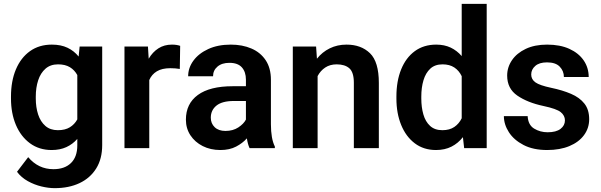

<svg xmlns="http://www.w3.org/2000/svg" viewBox="-20 -770 3122 998"><path d="M37.1 -257.8V-268.1Q37.1 -348.6 62.7 -409.4Q88.4 -470.2 136 -504.2Q183.6 -538.1 249.5 -538.1Q296.9 -538.1 331.1 -521.7Q365.2 -505.4 388.7 -476.1L394 -528.3H511.2V-16.1Q511.2 55.7 480 105.7Q448.7 155.8 393.3 181.9Q337.9 208 264.2 208Q232.4 208 195.6 199.2Q158.7 190.4 124.8 171.6Q90.8 152.8 68.4 123L126.5 46.9Q179.2 109.4 257.8 109.4Q315.9 109.4 348.9 77.4Q381.8 45.4 381.8 -14.6V-47.9Q357.9 -20.5 325 -5.4Q292 9.8 248.5 9.8Q183.6 9.8 136 -25.1Q88.4 -60.1 62.7 -120.6Q37.1 -181.2 37.1 -257.8ZM166 -268.1V-257.8Q166 -212.4 178.2 -175Q190.4 -137.7 215.8 -115.5Q241.2 -93.3 280.8 -93.3Q318.4 -93.3 343 -108.4Q367.7 -123.5 381.8 -149.4V-379.9Q367.7 -405.8 343.3 -420.7Q318.8 -435.5 281.7 -435.5Q242.2 -435.5 216.6 -413.1Q190.9 -390.6 178.5 -352.8Q166 -314.9 166 -268.1Z M916.5 -531.7 914.6 -411.6Q892.1 -415.5 865.2 -415.5Q822.3 -415.5 795.4 -399.4Q768.6 -383.3 755.9 -354V0H627V-528.3H749L752.9 -464.8Q772.9 -499 803.2 -518.6Q833.5 -538.1 873.5 -538.1Q898.4 -538.1 916.5 -531.7Z M1277.3 0Q1268.1 -19 1263.2 -50.8Q1241.2 -25.9 1207.3 -8.1Q1173.3 9.8 1125.5 9.8Q1074.2 9.8 1033.7 -10.7Q993.2 -31.2 969.7 -66.9Q946.3 -102.5 946.3 -147.9Q946.3 -231 1008.5 -276.4Q1070.8 -321.8 1189.5 -321.8H1258.3V-356Q1258.3 -396 1237.3 -419.7Q1216.3 -443.4 1172.4 -443.4Q1133.3 -443.4 1110.4 -423.8Q1087.4 -404.3 1087.4 -373.5H958Q958 -417.5 985.4 -454.8Q1012.7 -492.2 1062.5 -515.1Q1112.3 -538.1 1179.7 -538.1Q1239.7 -538.1 1286.9 -517.8Q1334 -497.6 1361.1 -456.8Q1388.2 -416 1388.2 -355V-124.5Q1388.2 -48.8 1408.7 -8.3V0ZM1151.9 -89.4Q1190.9 -89.4 1218.8 -107.7Q1246.6 -126 1258.3 -148.4V-245.1H1195.8Q1134.8 -245.1 1105.2 -221.2Q1075.7 -197.3 1075.7 -158.2Q1075.7 -128.4 1095.9 -108.9Q1116.2 -89.4 1151.9 -89.4Z M1730 -435.5Q1695.3 -435.5 1670.4 -418.9Q1645.5 -402.3 1630.9 -374.5V0H1502V-528.3H1623L1627.4 -464.8Q1654.8 -499.5 1694.1 -518.8Q1733.4 -538.1 1781.2 -538.1Q1856.9 -538.1 1903.1 -493.4Q1949.2 -448.7 1949.2 -338.9V0H1819.3V-339.8Q1819.3 -394 1796.1 -414.8Q1772.9 -435.5 1730 -435.5Z M2040.5 -257.8V-268.1Q2040.5 -348.6 2065.2 -409.4Q2089.8 -470.2 2136.2 -504.2Q2182.6 -538.1 2247.6 -538.1Q2290 -538.1 2322.8 -522.5Q2355.5 -506.8 2379.9 -478.5V-750H2509.8V0H2392.6L2386.2 -57.1Q2361.3 -25.4 2326.7 -7.8Q2292 9.8 2246.6 9.8Q2182.1 9.8 2136 -25.1Q2089.8 -60.1 2065.2 -120.6Q2040.5 -181.2 2040.5 -257.8ZM2169.9 -268.1V-257.8Q2169.9 -212.4 2180.7 -175Q2191.4 -137.7 2215.6 -115.5Q2239.7 -93.3 2279.3 -93.3Q2316.9 -93.3 2341.6 -110.1Q2366.2 -127 2379.9 -155.3V-374Q2366.2 -402.8 2341.6 -419.2Q2316.9 -435.5 2280.3 -435.5Q2240.7 -435.5 2216.6 -413.1Q2192.4 -390.6 2181.2 -352.8Q2169.9 -314.9 2169.9 -268.1Z M2916.5 -144.5Q2916.5 -168.9 2895 -186.8Q2873.5 -204.6 2804.2 -219.2Q2721.7 -236.8 2668.9 -273.2Q2616.2 -309.6 2616.2 -377Q2616.2 -420.4 2641.1 -457Q2666 -493.7 2712.6 -515.9Q2759.3 -538.1 2823.7 -538.1Q2891.1 -538.1 2939.5 -516.1Q2987.8 -494.1 3013.9 -456.1Q3040 -418 3040 -369.6H2911.1Q2911.1 -400.9 2889.6 -423.3Q2868.2 -445.8 2823.2 -445.8Q2783.2 -445.8 2762.2 -427.2Q2741.2 -408.7 2741.2 -382.8Q2741.2 -357.4 2763.2 -341.8Q2785.2 -326.2 2845.2 -313.5Q2903.8 -301.3 2948.2 -282.2Q2992.7 -263.2 3017.6 -231.7Q3042.5 -200.2 3042.5 -150.4Q3042.5 -104 3015.6 -67.6Q2988.8 -31.2 2939.7 -10.7Q2890.6 9.8 2824.2 9.8Q2751.5 9.8 2701.2 -16.4Q2650.9 -42.5 2625 -83Q2599.1 -123.5 2599.1 -166.5H2722.7Q2725.1 -120.6 2756.3 -101.6Q2787.6 -82.5 2826.7 -82.5Q2870.6 -82.5 2893.6 -100.1Q2916.5 -117.7 2916.5 -144.5Z"/></svg>

Font: Vazirmatn UI SemiBold
Style: Regular
Weight: 600
Designer: Saber Rastikerdar
Foundry: Saber Rastikerdar
Version: Version 33.003